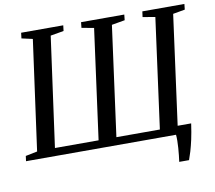

<svg xmlns="http://www.w3.org/2000/svg" viewBox="-93 -852 1256 1120"><g transform="rotate(-10 534.5 -292.0)"><path d="M879.5 159Q882 141.5 884.2 120.5Q886.5 99.5 888 77.8Q889.5 56 889.8 36Q890 16 888.5 0L843 -50H987Q979.5 3 970.8 42.8Q962 82.5 953.5 110.8Q945 139 937.5 159ZM0 0 4 -30.5 73.5 -44.5 163 -695.5 98 -710 102 -743H351.5L347.5 -710L269 -696.5L179.5 -46.5H438L526 -696.5L453.5 -710L457 -743H713L709.5 -710L631.5 -696.5L543.5 -46.5H801L889 -697.5L815.5 -710L820 -743H1069L1065.5 -710L994.5 -697.5L906.5 -46.5L977.5 -30.5L974 0Z"/></g></svg>

Font: Merriweather 72pt
Style: Italic
Weight: 400
Italic angle: -7.8°
Version: Version 2.101